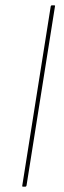

<svg xmlns="http://www.w3.org/2000/svg" viewBox="-20 -703 242 723"><path d="M68 0Q66 0 64.5 -0.5Q63 -1 64 -5L171 -679Q172 -683 176 -683H183Q185 -683 186.5 -682.5Q188 -682 187 -679L80 -5Q79 0 75 0Z"/></svg>

Font: Sofia Sans Hairline
Style: Italic
Weight: 1
Italic angle: -9°
Designer: Botio Nikoltchev, Ani Petrova
Foundry: lettersoup
Version: Version 4.102